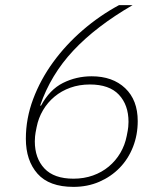

<svg xmlns="http://www.w3.org/2000/svg" viewBox="-20 -718 640 750"><path d="M267 12Q172 12 126.5 -39.5Q81 -91 81 -176Q81 -255 109.5 -331Q138 -407 187.5 -475Q237 -543 303 -600Q369 -657 445 -698H498Q355 -615 266.5 -520.5Q178 -426 137 -306L140 -305Q174 -368 226 -394Q278 -420 338 -420Q420 -420 469 -373.5Q518 -327 518 -245Q518 -191 499.5 -144Q481 -97 447.5 -62.5Q414 -28 368 -8Q322 12 267 12ZM267 -20Q308 -20 343 -32.5Q378 -45 405 -67.5Q432 -90 450 -120.5Q468 -151 475 -187Q480 -211 481 -222.5Q482 -234 482 -242Q482 -308 444.5 -348Q407 -388 331 -388Q290 -388 255 -375.5Q220 -363 193 -340.5Q166 -318 148 -287.5Q130 -257 123 -221Q118 -197 117 -185.5Q116 -174 116 -166Q116 -100 153.5 -60Q191 -20 267 -20Z"/></svg>

Font: IBM Plex Sans ExtLt
Style: Italic
Weight: 200
Italic angle: -11°
Designer: Mike Abbink, Paul van der Laan, Pieter van Rosmalen
Foundry: Bold Monday
Version: Version 3.005